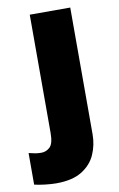

<svg xmlns="http://www.w3.org/2000/svg" viewBox="-140 -603 553 892"><g transform="rotate(-10 136.5 -156.5)"><path d="M52 240Q29 240 -1 236.5Q-31 233 -51 228V79Q-35 83 -21.5 85.5Q-8 88 8 88Q31 88 48.5 71.5Q66 55 66 5V-553H257V45Q257 95 237.5 139.5Q218 184 173 212Q128 240 52 240Z"/></g></svg>

Font: Noto Sans Cham Black
Style: Regular
Weight: 900
Version: Version 2.002